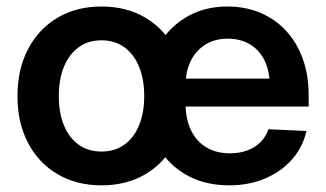

<svg xmlns="http://www.w3.org/2000/svg" viewBox="-20 -553 992 585"><path d="M289.1 11.7Q212.9 11.7 155 -22.5Q97.2 -56.6 65.2 -117.9Q33.2 -179.2 33.2 -260.3Q33.2 -341.3 65.2 -402.8Q97.2 -464.4 155 -498.8Q212.9 -533.2 289.1 -533.2Q366.2 -533.2 423.6 -498.8Q481 -464.4 512.9 -402.8Q544.9 -341.3 544.9 -260.3Q544.9 -179.2 512.9 -117.9Q481 -56.6 423.6 -22.5Q366.2 11.7 289.1 11.7ZM289.1 -91.3Q330.1 -91.3 359.1 -112.3Q388.2 -133.3 403.8 -171.4Q419.4 -209.5 419.4 -260.3Q419.4 -311.5 403.8 -349.6Q388.2 -387.7 359.1 -408.9Q330.1 -430.2 289.1 -430.2Q249 -430.2 219.7 -408.9Q190.4 -387.7 174.8 -349.6Q159.2 -311.5 159.2 -260.3Q159.2 -209 174.8 -171.1Q190.4 -133.3 219.5 -112.3Q248.5 -91.3 289.1 -91.3ZM678.2 11.7Q600.1 11.7 542.7 -22.9Q485.4 -57.6 454.3 -118.9Q423.3 -180.2 423.3 -259.8Q423.3 -339.8 455.1 -401.4Q486.8 -462.9 543 -498Q599.1 -533.2 672.4 -533.2Q727.1 -533.2 772.2 -514.4Q817.4 -495.6 850.6 -460.2Q883.8 -424.8 902.1 -375Q920.4 -325.2 920.4 -263.2V-228.5H475.1V-313.5H857.9L802.2 -290Q802.2 -334.5 786.9 -366.9Q771.5 -399.4 742.7 -417.2Q713.9 -435.1 673.8 -435.1Q634.3 -435.1 605.5 -417Q576.7 -398.9 561 -366.9Q545.4 -335 545.4 -292V-237.3Q545.4 -191.4 561.5 -157.2Q577.6 -123 607.9 -104.5Q638.2 -85.9 680.7 -85.9Q710.9 -85.9 734.6 -95Q758.3 -104 774.4 -120.6Q790.5 -137.2 797.9 -159.2L913.6 -153.8Q902.8 -105 870.1 -67.6Q837.4 -30.3 788.1 -9.3Q738.8 11.7 678.2 11.7Z"/></svg>

Font: Inter 28pt SemiBold
Style: Regular
Weight: 600
Designer: Rasmus Andersson
Foundry: rsms
Version: Version 4.001;git-66647c0bb